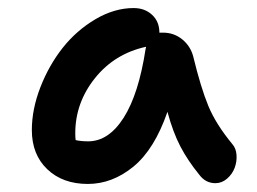

<svg xmlns="http://www.w3.org/2000/svg" viewBox="-20 -729 639 477"><path d="M198.2 -272Q135.7 -272 97.4 -308.6Q59.1 -345.2 59.1 -405.8Q59.1 -457.5 80.3 -512.2Q101.6 -566.9 135.7 -610.1Q169.9 -653.3 217 -681.2Q264.2 -709 312 -709Q339.8 -709 357.9 -692.1Q376 -675.3 376 -647.9H384.8Q412.1 -647.9 432.6 -631.3Q453.1 -614.7 460 -588.9Q479 -510.7 497.6 -465.8Q516.1 -420.9 557.1 -371.1Q566.4 -360.8 567.6 -344.2Q568.8 -327.6 563 -312Q557.1 -296.4 544.2 -285.2Q531.2 -273.9 515.1 -273.9Q490.7 -273.9 475.1 -294.9Q446.8 -329.6 428.2 -365Q409.7 -400.4 396 -451.2Q363.8 -357.9 311.3 -314.9Q258.8 -272 198.2 -272ZM167 -397.9Q167 -386.7 168 -380.9Q181.2 -377.9 199.2 -377.9Q250 -377.9 287.4 -436.8Q324.7 -495.6 341.8 -607.9Q342.8 -609.9 342.8 -612.8Q264.6 -595.7 215.8 -534.7Q167 -473.6 167 -397.9Z"/></svg>

Font: Shantell Sans Irregular
Style: Regular
Weight: 500
Designer: Stephen Nixon, Anya Danilova, Shantell Martin
Foundry: Arrow Type
Version: Version 1.006;[9816181b4]